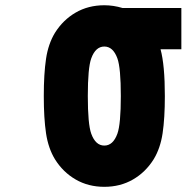

<svg xmlns="http://www.w3.org/2000/svg" viewBox="-20 -697 707 727"><path d="M325.5 -475.9Q312.5 -440.1 312.5 -333.3Q312.5 -226.6 325.5 -190.8Q341.8 -145.8 375 -145.8Q408.2 -145.8 424.5 -190.8Q437.5 -226.6 437.5 -333.3Q437.5 -440.1 424.5 -475.9Q408.2 -520.8 375 -520.8Q341.8 -520.8 325.5 -475.9ZM666.7 -666.7V-510.4H587.9Q604.2 -450.5 604.2 -333.3Q604.2 -249.3 595.7 -192.4Q587.2 -135.4 561.8 -93.8Q531.2 -44.9 483.4 -17.3Q435.5 10.4 375 10.4Q314.5 10.4 266.6 -17.3Q218.8 -44.9 188.2 -93.8Q162.8 -135.4 154.3 -192.4Q145.8 -249.3 145.8 -333.3Q145.8 -417.3 154.3 -474.3Q162.8 -531.2 188.2 -572.9Q218.8 -621.7 266.6 -649.4Q314.5 -677.1 375 -677.1Q409.5 -677.1 444 -666.7Z"/></svg>

Font: Monoid
Style: Bold
Weight: 700
Width: 4
Designer: Andreas Larsen (@larsenwork)
Version: Version 0.61